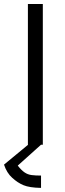

<svg xmlns="http://www.w3.org/2000/svg" viewBox="-49 -710 317 942"><path d="M87.9 -690.4H161.1V0H87.9ZM88.9 0H152.3L38.1 102.5Q55.7 125 71.3 135.7Q86.9 146.5 106 148.9Q125 151.4 152.3 151.4V211.9Q95.7 210.9 66.4 198.7Q37.1 186.5 10.7 162.1Q-15.6 138.7 -29.3 97.7Z"/></svg>

Font: DINish
Style: Regular
Weight: 400
Designer: Bert Driehuis
Foundry: Playbeing
Version: Version 3.008; git-95204e4c-release